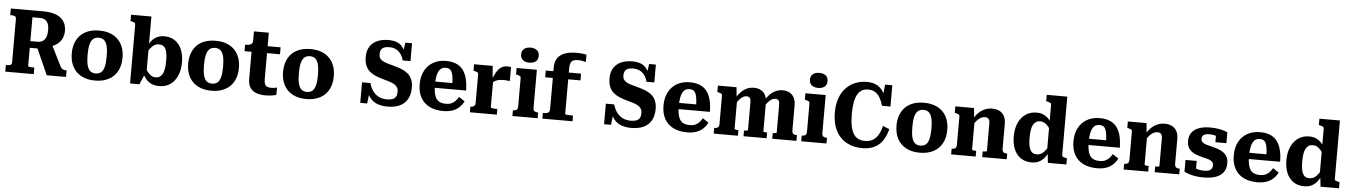

<svg xmlns="http://www.w3.org/2000/svg" viewBox="-28 -1457 15112 2151"><g transform="rotate(5 7528.0 -382.0)"><path d="M360 -319 502 0H719V-74H711Q697 -74 685.5 -77.5Q674 -81 664 -90.5Q654 -100 645 -118L527 -355ZM286 -84V-633H371Q406 -633 428.5 -619Q451 -605 462.5 -576.5Q474 -548 474 -506Q474 -461 462.5 -429.5Q451 -398 427 -381.5Q403 -365 366 -365H262V-290H407Q414 -292 419.5 -295Q425 -298 432 -301.5Q439 -305 447 -310Q516 -319 564 -345Q612 -371 637 -413.5Q662 -456 662 -513Q662 -577 632 -621Q602 -665 544.5 -687.5Q487 -710 403 -710H36V-636H46Q71 -636 87 -629Q103 -622 103 -601V-109Q103 -87 87 -80.5Q71 -74 46 -74H36V0H356V-74H343Q332 -74 322 -74.5Q312 -75 304 -76.5Q296 -78 291 -79.5Q286 -81 286 -84Z M1331 -269Q1331 -182 1297 -119Q1263 -56 1199 -22Q1135 12 1045 12Q956 12 892 -22Q828 -56 794 -119Q760 -182 760 -269Q760 -335 779.5 -387Q799 -439 835.5 -475.5Q872 -512 925 -531Q978 -550 1045 -550Q1113 -550 1165.5 -531Q1218 -512 1255 -475.5Q1292 -439 1311.5 -387Q1331 -335 1331 -269ZM938 -269Q938 -198 949 -153.5Q960 -109 983.5 -88.5Q1007 -68 1046 -68Q1084 -68 1107.5 -88.5Q1131 -109 1142 -153.5Q1153 -198 1153 -269Q1153 -340 1142 -384Q1131 -428 1107.5 -449Q1084 -470 1046 -470Q1008 -470 984 -449Q960 -428 949 -384Q938 -340 938 -269Z M1767 11Q1717 11 1681 -5Q1645 -21 1619 -51.5Q1593 -82 1573 -126L1579 -209Q1603 -169 1623.5 -141Q1644 -113 1666.5 -98Q1689 -83 1719 -83Q1746 -83 1765 -95Q1784 -107 1796.5 -130.5Q1809 -154 1815 -190Q1821 -226 1821 -275Q1821 -322 1816 -356Q1811 -390 1799.5 -412Q1788 -434 1770 -444.5Q1752 -455 1726 -455Q1698 -455 1674.5 -441.5Q1651 -428 1628.5 -398.5Q1606 -369 1577 -320L1578 -391Q1603 -444 1630.5 -479Q1658 -514 1694 -532Q1730 -550 1778 -550Q1848 -550 1897.5 -516Q1947 -482 1973 -420.5Q1999 -359 1999 -275Q1999 -191 1971 -126Q1943 -61 1891 -25Q1839 11 1767 11ZM1440 -651Q1440 -662 1435 -668Q1430 -674 1419.5 -677.5Q1409 -681 1393 -685L1384 -687V-758H1613V-122L1600 -117L1545 10H1440Z M2640 -269Q2640 -182 2606 -119Q2572 -56 2508 -22Q2444 12 2354 12Q2265 12 2201 -22Q2137 -56 2103 -119Q2069 -182 2069 -269Q2069 -335 2088.5 -387Q2108 -439 2144.5 -475.5Q2181 -512 2234 -531Q2287 -550 2354 -550Q2422 -550 2474.5 -531Q2527 -512 2564 -475.5Q2601 -439 2620.5 -387Q2640 -335 2640 -269ZM2247 -269Q2247 -198 2258 -153.5Q2269 -109 2292.5 -88.5Q2316 -68 2355 -68Q2393 -68 2416.5 -88.5Q2440 -109 2451 -153.5Q2462 -198 2462 -269Q2462 -340 2451 -384Q2440 -428 2416.5 -449Q2393 -470 2355 -470Q2317 -470 2293 -449Q2269 -428 2258 -384Q2247 -340 2247 -269Z M2686 -462V-535H2693Q2718 -535 2735 -539Q2752 -543 2762 -555.5Q2772 -568 2772 -593L2874 -540H3085V-462ZM2939 -168Q2939 -132 2948 -113Q2957 -94 2974.5 -86.5Q2992 -79 3017 -79Q3040 -79 3059 -82.5Q3078 -86 3084 -87V-5Q3074 -2 3056 2Q3038 6 3015.5 8.5Q2993 11 2967 11Q2909 11 2863.5 -3.5Q2818 -18 2791.5 -55.5Q2765 -93 2765 -160V-522L2772 -530V-692H2939Z M3707 -269Q3707 -182 3673 -119Q3639 -56 3575 -22Q3511 12 3421 12Q3332 12 3268 -22Q3204 -56 3170 -119Q3136 -182 3136 -269Q3136 -335 3155.5 -387Q3175 -439 3211.5 -475.5Q3248 -512 3301 -531Q3354 -550 3421 -550Q3489 -550 3541.5 -531Q3594 -512 3631 -475.5Q3668 -439 3687.5 -387Q3707 -335 3707 -269ZM3314 -269Q3314 -198 3325 -153.5Q3336 -109 3359.5 -88.5Q3383 -68 3422 -68Q3460 -68 3483.5 -88.5Q3507 -109 3518 -153.5Q3529 -198 3529 -269Q3529 -340 3518 -384Q3507 -428 3483.5 -449Q3460 -470 3422 -470Q3384 -470 3360 -449Q3336 -428 3325 -384Q3314 -340 3314 -269Z M4321 -63Q4360 -63 4385 -72.5Q4410 -82 4422 -103Q4434 -124 4434 -158Q4434 -188 4421.5 -208Q4409 -228 4385 -241.5Q4361 -255 4327.5 -265.5Q4294 -276 4253 -287Q4210 -299 4172.5 -315Q4135 -331 4106 -356Q4077 -381 4060.5 -420Q4044 -459 4044 -516Q4044 -586 4073.5 -632.5Q4103 -679 4156.5 -703Q4210 -727 4281 -727Q4343 -727 4384 -709Q4425 -691 4451 -651.5Q4477 -612 4491 -547L4454 -580L4472 -714H4548V-513H4460Q4449 -557 4426 -587.5Q4403 -618 4371 -633Q4339 -648 4299 -648Q4263 -648 4240 -638.5Q4217 -629 4206.5 -609.5Q4196 -590 4196 -562Q4196 -533 4207.5 -515Q4219 -497 4241.5 -485Q4264 -473 4295 -464Q4326 -455 4365 -445Q4410 -433 4450.5 -417.5Q4491 -402 4522 -377.5Q4553 -353 4571 -314Q4589 -275 4589 -217Q4589 -141 4559 -88.5Q4529 -36 4472.5 -9.5Q4416 17 4334 17Q4270 17 4219.5 -2Q4169 -21 4135.5 -66Q4102 -111 4087 -189L4125 -157L4106 2H4028V-229H4122Q4138 -172 4167 -135Q4196 -98 4235.5 -80.5Q4275 -63 4321 -63Z M4844 -267Q4844 -212 4853 -174Q4862 -136 4879.5 -113.5Q4897 -91 4923.5 -81Q4950 -71 4984 -71Q5020 -71 5046 -82.5Q5072 -94 5091 -114.5Q5110 -135 5125 -161L5191 -117Q5171 -77 5140 -48Q5109 -19 5065 -3.5Q5021 12 4962 12Q4873 12 4808 -19.5Q4743 -51 4708 -113.5Q4673 -176 4673 -266Q4673 -353 4707 -417Q4741 -481 4802.5 -515.5Q4864 -550 4945 -550Q5009 -550 5056 -531Q5103 -512 5134 -473.5Q5165 -435 5180.5 -376.5Q5196 -318 5197 -239H4801V-309H5058L5038 -281Q5037 -339 5031.5 -376.5Q5026 -414 5015.5 -435Q5005 -456 4988 -464.5Q4971 -473 4948 -473Q4923 -473 4904 -462.5Q4885 -452 4871.5 -428.5Q4858 -405 4851 -365.5Q4844 -326 4844 -267Z M5676 -544V-387Q5669 -389 5656 -390Q5643 -391 5628.5 -392Q5614 -393 5600 -393Q5579 -393 5560.5 -390Q5542 -387 5526 -380.5Q5510 -374 5496.5 -363Q5483 -352 5471 -336L5468 -375Q5491 -432 5513 -470.5Q5535 -509 5564.5 -529Q5594 -549 5637 -549Q5651 -549 5661.5 -547.5Q5672 -546 5676 -544ZM5261 0V-64H5264Q5288 -64 5302 -74.5Q5316 -85 5316 -114V-432Q5316 -443 5311 -449Q5306 -455 5296 -458.5Q5286 -462 5269 -466L5261 -468V-540H5470L5483 -387L5490 -388L5489 -78Q5489 -73 5499 -69.5Q5509 -66 5524 -65Q5539 -64 5554 -64H5564V0Z M5875 -612Q5830 -612 5803 -633.5Q5776 -655 5776 -697Q5776 -738 5803 -759.5Q5830 -781 5875 -781Q5921 -781 5947.5 -759.5Q5974 -738 5974 -697Q5974 -655 5947.5 -633.5Q5921 -612 5875 -612ZM5967 -540V-112Q5967 -84 5981.5 -74Q5996 -64 6020 -64H6023V0H5739V-64H5741Q5766 -64 5780 -74Q5794 -84 5794 -112V-432Q5794 -448 5782.5 -454Q5771 -460 5747 -466L5739 -468V-540Z M6067 -540H6464V-464H6067ZM6506 -756V-674Q6496 -677 6470.5 -682.5Q6445 -688 6413 -688Q6384 -688 6364.5 -679Q6345 -670 6335.5 -649Q6326 -628 6326 -592V-73Q6326 -70 6337.5 -68Q6349 -66 6366.5 -65Q6384 -64 6400 -64H6415V0H6076V-64H6093Q6123 -64 6138 -75.5Q6153 -87 6153 -117V-584Q6153 -654 6185 -694Q6217 -734 6270.5 -751Q6324 -768 6391 -768Q6431 -768 6463 -764Q6495 -760 6506 -756Z M7063 -63Q7102 -63 7127 -72.5Q7152 -82 7164 -103Q7176 -124 7176 -158Q7176 -188 7163.5 -208Q7151 -228 7127 -241.5Q7103 -255 7069.5 -265.5Q7036 -276 6995 -287Q6952 -299 6914.5 -315Q6877 -331 6848 -356Q6819 -381 6802.5 -420Q6786 -459 6786 -516Q6786 -586 6815.5 -632.5Q6845 -679 6898.5 -703Q6952 -727 7023 -727Q7085 -727 7126 -709Q7167 -691 7193 -651.5Q7219 -612 7233 -547L7196 -580L7214 -714H7290V-513H7202Q7191 -557 7168 -587.5Q7145 -618 7113 -633Q7081 -648 7041 -648Q7005 -648 6982 -638.5Q6959 -629 6948.5 -609.5Q6938 -590 6938 -562Q6938 -533 6949.5 -515Q6961 -497 6983.5 -485Q7006 -473 7037 -464Q7068 -455 7107 -445Q7152 -433 7192.5 -417.5Q7233 -402 7264 -377.5Q7295 -353 7313 -314Q7331 -275 7331 -217Q7331 -141 7301 -88.5Q7271 -36 7214.5 -9.5Q7158 17 7076 17Q7012 17 6961.5 -2Q6911 -21 6877.5 -66Q6844 -111 6829 -189L6867 -157L6848 2H6770V-229H6864Q6880 -172 6909 -135Q6938 -98 6977.5 -80.5Q7017 -63 7063 -63Z M7586 -267Q7586 -212 7595 -174Q7604 -136 7621.5 -113.5Q7639 -91 7665.5 -81Q7692 -71 7726 -71Q7762 -71 7788 -82.5Q7814 -94 7833 -114.5Q7852 -135 7867 -161L7933 -117Q7913 -77 7882 -48Q7851 -19 7807 -3.5Q7763 12 7704 12Q7615 12 7550 -19.5Q7485 -51 7450 -113.5Q7415 -176 7415 -266Q7415 -353 7449 -417Q7483 -481 7544.5 -515.5Q7606 -550 7687 -550Q7751 -550 7798 -531Q7845 -512 7876 -473.5Q7907 -435 7922.5 -376.5Q7938 -318 7939 -239H7543V-309H7800L7780 -281Q7779 -339 7773.5 -376.5Q7768 -414 7757.5 -435Q7747 -456 7730 -464.5Q7713 -473 7690 -473Q7665 -473 7646 -462.5Q7627 -452 7613.5 -428.5Q7600 -405 7593 -365.5Q7586 -326 7586 -267Z M8003 0V-64H8005Q8030 -64 8044 -74.5Q8058 -85 8058 -114V-432Q8058 -443 8053 -449Q8048 -455 8037.5 -458.5Q8027 -462 8011 -466L8003 -468V-540H8212L8224 -418L8231 -415V-73Q8231 -70 8238 -68Q8245 -66 8254 -65Q8263 -64 8271 -64H8275V0ZM8598 0H8338V-64H8341Q8349 -64 8358.5 -65Q8368 -66 8375 -68Q8382 -70 8382 -73V-384Q8382 -406 8377.5 -420.5Q8373 -435 8362.5 -442Q8352 -449 8333 -449Q8313 -449 8293 -437.5Q8273 -426 8252 -401.5Q8231 -377 8208 -337L8209 -413Q8231 -455 8261 -486Q8291 -517 8327.5 -534Q8364 -551 8406 -551Q8454 -551 8487 -532.5Q8520 -514 8537.5 -479Q8555 -444 8555 -391V-73Q8555 -70 8561.5 -68Q8568 -66 8577.5 -65Q8587 -64 8596 -64H8598ZM8933 0H8661V-64H8664Q8673 -64 8682.5 -65Q8692 -66 8698.5 -68Q8705 -70 8705 -73V-384Q8705 -406 8700.5 -420.5Q8696 -435 8685.5 -442Q8675 -449 8656 -449Q8636 -449 8616 -437.5Q8596 -426 8575 -401.5Q8554 -377 8531 -339L8533 -413Q8555 -455 8585 -486Q8615 -517 8651.5 -534Q8688 -551 8729 -551Q8777 -551 8810 -532.5Q8843 -514 8860.5 -479Q8878 -444 8878 -391V-114Q8878 -85 8892 -74.5Q8906 -64 8930 -64H8933Z M9123 -612Q9078 -612 9051 -633.5Q9024 -655 9024 -697Q9024 -738 9051 -759.5Q9078 -781 9123 -781Q9169 -781 9195.5 -759.5Q9222 -738 9222 -697Q9222 -655 9195.5 -633.5Q9169 -612 9123 -612ZM9215 -540V-112Q9215 -84 9229.5 -74Q9244 -64 9268 -64H9271V0H8987V-64H8989Q9014 -64 9028 -74Q9042 -84 9042 -112V-432Q9042 -448 9030.5 -454Q9019 -460 8995 -466L8987 -468V-540Z M9685 -643Q9645 -643 9615 -626.5Q9585 -610 9565 -575Q9545 -540 9535 -485Q9525 -430 9525 -354Q9525 -277 9535.5 -222.5Q9546 -168 9567 -133.5Q9588 -99 9621 -82.5Q9654 -66 9697 -66Q9751 -66 9787.5 -88.5Q9824 -111 9847.5 -153Q9871 -195 9885 -251L9958 -221Q9940 -148 9905 -94.5Q9870 -41 9813 -12Q9756 17 9675 17Q9598 17 9535.5 -7Q9473 -31 9427.5 -78.5Q9382 -126 9358 -195.5Q9334 -265 9334 -355Q9334 -446 9359 -515.5Q9384 -585 9429 -632Q9474 -679 9534 -703Q9594 -727 9663 -727Q9731 -727 9777 -701.5Q9823 -676 9850.5 -629Q9878 -582 9890 -516L9850 -541L9868 -714H9949V-475H9854Q9839 -528 9816.5 -566Q9794 -604 9761.5 -623.5Q9729 -643 9685 -643Z M10606 -269Q10606 -182 10572 -119Q10538 -56 10474 -22Q10410 12 10320 12Q10231 12 10167 -22Q10103 -56 10069 -119Q10035 -182 10035 -269Q10035 -335 10054.5 -387Q10074 -439 10110.5 -475.5Q10147 -512 10200 -531Q10253 -550 10320 -550Q10388 -550 10440.5 -531Q10493 -512 10530 -475.5Q10567 -439 10586.5 -387Q10606 -335 10606 -269ZM10213 -269Q10213 -198 10224 -153.5Q10235 -109 10258.5 -88.5Q10282 -68 10321 -68Q10359 -68 10382.5 -88.5Q10406 -109 10417 -153.5Q10428 -198 10428 -269Q10428 -340 10417 -384Q10406 -428 10382.5 -449Q10359 -470 10321 -470Q10283 -470 10259 -449Q10235 -428 10224 -384Q10213 -340 10213 -269Z M10673 0V-64H10675Q10692 -64 10704 -68.5Q10716 -73 10722 -84Q10728 -95 10728 -114V-432Q10728 -443 10723 -449Q10718 -455 10708 -458.5Q10698 -462 10681 -466L10673 -468V-540H10883L10895 -419L10902 -414V-73Q10902 -70 10909 -68Q10916 -66 10926.5 -65Q10937 -64 10945 -64H10949V0ZM11298 0H11022V-64H11024Q11034 -64 11044 -65Q11054 -66 11061.5 -68Q11069 -70 11069 -73V-384Q11069 -406 11063.5 -420Q11058 -434 11046 -441.5Q11034 -449 11014 -449Q10991 -449 10968 -436.5Q10945 -424 10923 -399Q10901 -374 10878 -335L10880 -410Q10901 -453 10932 -484.5Q10963 -516 11002 -533.5Q11041 -551 11085 -551Q11135 -551 11170 -533Q11205 -515 11223.5 -479.5Q11242 -444 11242 -391V-114Q11242 -95 11248.5 -84Q11255 -73 11266.5 -68.5Q11278 -64 11294 -64H11298Z M11913 -103Q11913 -87 11925.5 -81Q11938 -75 11962 -71L11969 -69V0H11761L11748 -121L11740 -115V-651Q11740 -662 11734.5 -667.5Q11729 -673 11718 -677Q11707 -681 11691 -685L11682 -687V-758H11913ZM11587 -550Q11633 -550 11668.5 -533Q11704 -516 11731 -484Q11758 -452 11777 -405L11775 -335Q11751 -376 11730 -402.5Q11709 -429 11686.5 -442.5Q11664 -456 11635 -456Q11608 -456 11588.5 -444Q11569 -432 11556.5 -409Q11544 -386 11538 -349.5Q11532 -313 11532 -264Q11532 -217 11537.5 -183Q11543 -149 11554 -127Q11565 -105 11583.5 -94.5Q11602 -84 11627 -84Q11656 -84 11679 -97Q11702 -110 11725 -140Q11748 -170 11775 -218L11776 -146Q11753 -96 11725.5 -60.5Q11698 -25 11662 -7Q11626 11 11577 11Q11506 11 11456 -23Q11406 -57 11380 -118.5Q11354 -180 11354 -264Q11354 -349 11382.5 -413Q11411 -477 11463 -513.5Q11515 -550 11587 -550Z M12196 -267Q12196 -212 12205 -174Q12214 -136 12231.5 -113.5Q12249 -91 12275.5 -81Q12302 -71 12336 -71Q12372 -71 12398 -82.5Q12424 -94 12443 -114.5Q12462 -135 12477 -161L12543 -117Q12523 -77 12492 -48Q12461 -19 12417 -3.5Q12373 12 12314 12Q12225 12 12160 -19.5Q12095 -51 12060 -113.5Q12025 -176 12025 -266Q12025 -353 12059 -417Q12093 -481 12154.5 -515.5Q12216 -550 12297 -550Q12361 -550 12408 -531Q12455 -512 12486 -473.5Q12517 -435 12532.5 -376.5Q12548 -318 12549 -239H12153V-309H12410L12390 -281Q12389 -339 12383.5 -376.5Q12378 -414 12367.5 -435Q12357 -456 12340 -464.5Q12323 -473 12300 -473Q12275 -473 12256 -462.5Q12237 -452 12223.5 -428.5Q12210 -405 12203 -365.5Q12196 -326 12196 -267Z M12613 0V-64H12615Q12632 -64 12644 -68.5Q12656 -73 12662 -84Q12668 -95 12668 -114V-432Q12668 -443 12663 -449Q12658 -455 12648 -458.5Q12638 -462 12621 -466L12613 -468V-540H12823L12835 -419L12842 -414V-73Q12842 -70 12849 -68Q12856 -66 12866.5 -65Q12877 -64 12885 -64H12889V0ZM13238 0H12962V-64H12964Q12974 -64 12984 -65Q12994 -66 13001.5 -68Q13009 -70 13009 -73V-384Q13009 -406 13003.5 -420Q12998 -434 12986 -441.5Q12974 -449 12954 -449Q12931 -449 12908 -436.5Q12885 -424 12863 -399Q12841 -374 12818 -335L12820 -410Q12841 -453 12872 -484.5Q12903 -516 12942 -533.5Q12981 -551 13025 -551Q13075 -551 13110 -533Q13145 -515 13163.5 -479.5Q13182 -444 13182 -391V-114Q13182 -95 13188.5 -84Q13195 -73 13206.5 -68.5Q13218 -64 13234 -64H13238Z M13606 -135Q13606 -155 13596 -168Q13586 -181 13568.5 -189Q13551 -197 13529 -202.5Q13507 -208 13482 -214Q13450 -222 13418.5 -233Q13387 -244 13361 -262Q13335 -280 13319.5 -309Q13304 -338 13304 -383Q13304 -440 13332.5 -477.5Q13361 -515 13413 -534Q13465 -553 13535 -553Q13591 -553 13632 -546Q13673 -539 13698.5 -530Q13724 -521 13734 -515V-394H13610V-490Q13625 -491 13633 -487.5Q13641 -484 13644 -477.5Q13647 -471 13646.5 -463Q13646 -455 13644 -447Q13632 -457 13616 -463.5Q13600 -470 13580 -473.5Q13560 -477 13536 -477Q13493 -477 13472.5 -462.5Q13452 -448 13452 -419Q13452 -399 13461.5 -387Q13471 -375 13488.5 -367Q13506 -359 13529 -353Q13552 -347 13578 -341Q13611 -333 13644 -321.5Q13677 -310 13704 -291.5Q13731 -273 13747.5 -244Q13764 -215 13764 -172Q13764 -112 13736 -71.5Q13708 -31 13652 -10Q13596 11 13511 11Q13457 11 13414 3.5Q13371 -4 13340.5 -15Q13310 -26 13294 -36V-167H13420V-40Q13402 -46 13391.5 -55.5Q13381 -65 13377.5 -75Q13374 -85 13376.5 -91.5Q13379 -98 13386 -99Q13399 -90 13417.5 -82Q13436 -74 13460 -69.5Q13484 -65 13512 -65Q13545 -65 13565.5 -72.5Q13586 -80 13596 -95.5Q13606 -111 13606 -135Z M13999 -267Q13999 -212 14008 -174Q14017 -136 14034.5 -113.5Q14052 -91 14078.5 -81Q14105 -71 14139 -71Q14175 -71 14201 -82.5Q14227 -94 14246 -114.5Q14265 -135 14280 -161L14346 -117Q14326 -77 14295 -48Q14264 -19 14220 -3.5Q14176 12 14117 12Q14028 12 13963 -19.5Q13898 -51 13863 -113.5Q13828 -176 13828 -266Q13828 -353 13862 -417Q13896 -481 13957.5 -515.5Q14019 -550 14100 -550Q14164 -550 14211 -531Q14258 -512 14289 -473.5Q14320 -435 14335.5 -376.5Q14351 -318 14352 -239H13956V-309H14213L14193 -281Q14192 -339 14186.5 -376.5Q14181 -414 14170.5 -435Q14160 -456 14143 -464.5Q14126 -473 14103 -473Q14078 -473 14059 -462.5Q14040 -452 14026.5 -428.5Q14013 -405 14006 -365.5Q13999 -326 13999 -267Z M14979 -103Q14979 -87 14991.5 -81Q15004 -75 15028 -71L15035 -69V0H14827L14814 -121L14806 -115V-651Q14806 -662 14800.5 -667.5Q14795 -673 14784 -677Q14773 -681 14757 -685L14748 -687V-758H14979ZM14653 -550Q14699 -550 14734.5 -533Q14770 -516 14797 -484Q14824 -452 14843 -405L14841 -335Q14817 -376 14796 -402.5Q14775 -429 14752.5 -442.5Q14730 -456 14701 -456Q14674 -456 14654.5 -444Q14635 -432 14622.5 -409Q14610 -386 14604 -349.5Q14598 -313 14598 -264Q14598 -217 14603.5 -183Q14609 -149 14620 -127Q14631 -105 14649.5 -94.5Q14668 -84 14693 -84Q14722 -84 14745 -97Q14768 -110 14791 -140Q14814 -170 14841 -218L14842 -146Q14819 -96 14791.5 -60.5Q14764 -25 14728 -7Q14692 11 14643 11Q14572 11 14522 -23Q14472 -57 14446 -118.5Q14420 -180 14420 -264Q14420 -349 14448.5 -413Q14477 -477 14529 -513.5Q14581 -550 14653 -550Z"/></g></svg>

Font: Roboto Serif SemiCondensed
Style: Bold
Weight: 700
Width: 4
Designer: Greg Gazdowicz
Foundry: Commercial Type
Version: Version 1.007